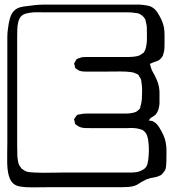

<svg xmlns="http://www.w3.org/2000/svg" viewBox="-20 -754 748 839"><path d="M707 -47Q706 -37 705.5 -26.5Q705 -16 700 -8L693 1Q692 2 690 4.5Q688 7 686 9Q683 12 677 14Q665 20 652 21.5Q639 23 626 28Q621 29 616 32Q611 35 606 37Q596 42 587.5 48Q579 54 568 58Q555 62 540.5 63Q526 64 512 64H198Q176 64 146.5 64.5Q117 65 94 64Q80 63 65 60.5Q50 58 38 48Q28 39 22.5 25Q17 11 15 -2Q12 -17 11.5 -40.5Q11 -64 11.5 -87.5Q12 -111 12 -126V-552Q12 -572 12 -591.5Q12 -611 15 -630Q17 -650 23.5 -674Q30 -698 46 -711Q56 -719 69.5 -722.5Q83 -726 95 -727Q115 -730 136 -732Q157 -734 178 -734Q187 -734 218 -734Q249 -734 291 -734Q333 -734 374.5 -734Q416 -734 447 -734Q478 -734 487 -734H588Q607 -733 625.5 -729.5Q644 -726 658 -712Q663 -707 667.5 -700Q672 -693 676 -686Q683 -674 688 -662Q693 -650 696 -636Q699 -620 699 -602Q699 -584 699 -567Q699 -555 698.5 -543Q698 -531 694 -519Q693 -517 692.5 -513.5Q692 -510 690 -508Q688 -504 683 -498.5Q678 -493 674 -491Q670 -488 663.5 -486Q657 -484 652 -482Q649 -481 646 -480Q643 -479 640 -477Q639 -476 637.5 -476Q636 -476 635 -475Q634 -474 636 -472L639 -461Q642 -448 649 -437Q656 -426 661 -414Q666 -404 669.5 -393.5Q673 -383 675 -372Q677 -360 677 -348Q677 -336 677 -324Q677 -315 677 -305.5Q677 -296 675 -287Q673 -274 666.5 -262.5Q660 -251 649 -245Q645 -242 641 -240Q637 -238 634 -233Q630 -229 630 -228Q630 -227 635 -227Q639 -226 643 -225.5Q647 -225 650 -223Q660 -218 667 -209.5Q674 -201 679 -192Q687 -179 694 -163.5Q701 -148 704 -132Q708 -113 707.5 -91.5Q707 -70 707 -47ZM55 -588V-172Q55 -150 55 -120.5Q55 -91 56 -68Q57 -57 59 -47Q61 -37 67 -27Q69 -26 70.5 -23Q72 -20 73 -18Q75 -17 77.5 -15.5Q80 -14 82 -12Q84 -11 86.5 -9Q89 -7 92 -6Q101 -2 111 -1.5Q121 -1 131 0Q146 1 169 1Q192 1 215.5 0.5Q239 0 254 0H520Q537 0 555 0Q573 0 589 -5Q597 -8 605 -12.5Q613 -17 618 -24Q623 -31 625 -40Q627 -49 628 -57Q630 -74 630.5 -93Q631 -112 629 -129Q628 -145 623 -160.5Q618 -176 604 -185Q602 -187 599 -187.5Q596 -188 594 -189Q579 -194 563 -194.5Q547 -195 531 -194H389Q372 -194 352 -194.5Q332 -195 318 -205Q316 -207 313 -209Q310 -211 308 -212Q307 -215 306.5 -220Q306 -225 305 -228Q303 -232 304 -234Q304 -235 307 -238Q309 -241 312 -245.5Q315 -250 318 -252Q322 -254 328 -254Q339 -257 349 -257.5Q359 -258 369 -258H508Q522 -258 535 -258Q548 -258 561 -261Q564 -262 568 -263Q572 -264 574 -265Q576 -266 578 -267.5Q580 -269 581 -270Q583 -272 586.5 -274.5Q590 -277 591 -280Q593 -282 593 -285.5Q593 -289 594 -291Q597 -299 598 -307Q599 -315 600 -323Q601 -341 601 -359.5Q601 -378 598 -396Q597 -399 597 -402.5Q597 -406 595 -409Q594 -412 592 -415Q590 -418 588 -421Q587 -423 586 -425Q585 -427 583 -428Q581 -430 578 -431Q575 -432 573 -433Q563 -438 552.5 -439Q542 -440 531 -441Q509 -442 478 -441.5Q447 -441 424 -441H363Q355 -441 345 -441.5Q335 -442 327 -445Q324 -446 320.5 -448.5Q317 -451 314 -453Q313 -454 311.5 -454.5Q310 -455 309 -456Q308 -458 307.5 -462.5Q307 -467 306 -469Q304 -473 304 -477Q304 -479 307 -482Q309 -485 311 -489.5Q313 -494 315 -495Q317 -497 321.5 -498.5Q326 -500 329 -501Q336 -504 344.5 -504.5Q353 -505 361 -505H542Q553 -505 566.5 -506.5Q580 -508 590 -512Q592 -513 594.5 -515Q597 -517 599 -518Q601 -520 603.5 -521Q606 -522 607 -523Q612 -529 615 -537.5Q618 -546 619 -553Q622 -567 622 -582Q622 -597 622 -611Q622 -623 621.5 -635Q621 -647 617 -659Q617 -663 615 -669Q605 -688 583 -696Q579 -697 575 -697Q571 -697 567 -698Q555 -700 543 -700Q531 -700 519 -700H181Q163 -700 144.5 -700.5Q126 -701 109 -698Q101 -697 92 -694.5Q83 -692 76 -686Q70 -682 66 -674Q62 -666 60 -659Q56 -643 55.5 -625Q55 -607 55 -588Z"/></svg>

Font: Rubik Vinyl
Style: Regular
Weight: 400
Designer: Hubert and Fischer, NaN
Foundry: Hubert and Fischer, NaN
Version: Version 2.200